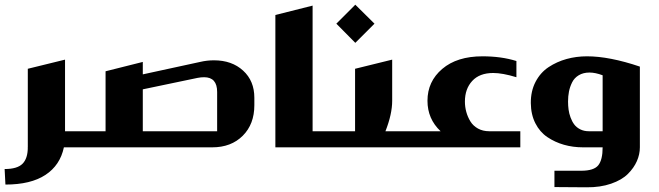

<svg xmlns="http://www.w3.org/2000/svg" viewBox="-52 -630 2817 821"><path d="M66.9 -335.9 226.1 -375V-68.8H286.1Q295.9 -68.8 295.9 -59.1V-9.8Q295.9 0 286.1 0H221.2Q205.1 76.7 142.3 117.9Q79.6 159.2 -28.8 159.2L-32.2 92.8Q22 92.8 44.4 70.1Q66.9 47.4 66.9 0H65.9L66.9 -1Z M286.6 -68.8H399.4V-325.2L558.6 -365.2V-312L803.7 -365.2Q833 -372.1 862.8 -372.1Q939.5 -372.1 987.5 -328.1Q1035.6 -284.2 1035.6 -211.9V-180.2Q1035.6 -99.1 986.1 -49.6Q936.5 0 855.5 0H286.6Q276.9 0 276.9 -9.8V-59.1Q276.9 -68.8 286.6 -68.8ZM558.6 -68.8H876.5V-236.8Q876.5 -299.8 820.8 -299.8Q807.1 -299.8 792.5 -296.9L558.6 -248Z M1284.7 -68.8H1344.2Q1354.5 -68.8 1354.5 -59.1V-9.8Q1354.5 0 1344.2 0H1125.5V-565.9L1284.7 -606Z M1467.3 -609.9 1549.3 -528.8 1467.3 -446.8 1386.2 -528.8ZM1596.2 -68.8H1685.1Q1695.3 -68.8 1695.3 -59.1V-9.8Q1695.3 0 1685.1 0H1346.2Q1336.4 0 1336.4 -9.8V-59.1Q1336.4 -68.8 1346.2 -68.8H1466.3V-335.9L1625 -375V-199.2Q1625 -142.1 1596.2 -68.8Z M1686 -68.8H1832Q1775.9 -121.6 1775.9 -199.2Q1775.9 -281.7 1839.1 -335.4Q1902.3 -389.2 2011.2 -389.2Q2091.8 -389.2 2156.2 -369.1V-299.8Q2096.7 -317.9 2057.1 -317.9Q1998.5 -317.9 1967.3 -283.9Q1936 -250 1936 -195.8Q1936 -172.9 1941.9 -151.4Q1947.8 -129.9 1959.5 -110.8Q1971.2 -91.8 1991.9 -80.3Q2012.7 -68.8 2040 -68.8H2172.9V0H1686Q1676.3 0 1676.3 -9.8V-59.1Q1676.3 -68.8 1686 -68.8Z M2318.8 169.9V100.1H2433.1Q2487.3 100.1 2506.1 76.9Q2524.9 53.7 2524.9 0H2440.9Q2397.9 0 2359.4 -11Q2320.8 -22 2288.6 -43.7Q2256.3 -65.4 2237.3 -102.8Q2218.3 -140.1 2217.8 -189Q2217.3 -240.2 2238 -280Q2258.8 -319.8 2293.9 -343Q2329.1 -366.2 2370.6 -377.7Q2412.1 -389.2 2458 -389.2Q2553.7 -389.2 2684.1 -345.2V0Q2684.1 29.8 2671.4 58.8Q2658.7 87.9 2632.8 113.8Q2606.9 139.6 2561 155.5Q2515.1 171.4 2456.1 170.9ZM2465.8 -68.8H2524.9V-308.1Q2493.7 -319.8 2468.8 -319.8Q2441.9 -319.8 2422.9 -308.3Q2403.8 -296.9 2394.3 -277.6Q2384.8 -258.3 2380.9 -238.3Q2377 -218.3 2377 -195.8Q2377 -178.2 2379.2 -161.6Q2381.3 -145 2387.7 -127.7Q2394 -110.4 2403.6 -97.7Q2413.1 -85 2429.2 -76.9Q2445.3 -68.8 2465.8 -68.8Z"/></svg>

Font: Wesal
Style: Regular
Weight: 900
Designer: Ahmed zaza
Foundry: Ahmed zaza
Version: Version 2.01